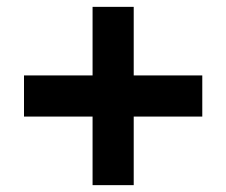

<svg xmlns="http://www.w3.org/2000/svg" viewBox="-20 -630 660 560"><path d="M50 -290V-410H250V-610H370V-410H570V-290H370V-90H250V-290Z"/></svg>

Font: Squares Bold
Style: Regular
Weight: 400
Designer: Typetype
Foundry: Typetype
Version: Version 001.000